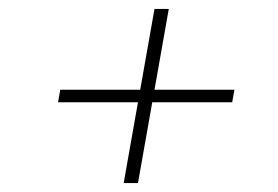

<svg xmlns="http://www.w3.org/2000/svg" viewBox="-20 -549 622 430"><path d="M257 -139 289 -320H110L115 -348H294L326 -529H358L326 -348H505L500 -320H321L289 -139Z"/></svg>

Font: Gantari Thin
Style: Italic
Weight: 100
Italic angle: -10°
Designer: Anugrah Pasau
Foundry: Lafontype
Version: Version 1.000; ttfautohint (v1.8.4.7-5d5b)